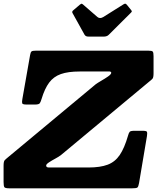

<svg xmlns="http://www.w3.org/2000/svg" viewBox="-72 -1026 864 1046"><path d="M-52.5 -35V-122.5Q-52.5 -146.5 -46.5 -153Q-40.5 -159.5 -27.5 -170L449.5 -567Q459 -574 479.2 -585.8Q499.5 -597.5 516.8 -609.5Q534 -621.5 534 -629.5Q534 -637 520.2 -636.8Q506.5 -636.5 493 -636.5H362.5Q299 -636.5 259.5 -622.5Q220 -608.5 195.8 -576Q171.5 -543.5 154.5 -487Q150 -471.5 145 -464Q140 -456.5 119.5 -456.5H72Q50.5 -456.5 48.8 -463.8Q47 -471 50 -487.5L92 -726Q94.5 -741.5 99.8 -745.8Q105 -750 124 -750H736Q755.5 -750 760 -745Q764.5 -740 764.5 -720V-627.5Q764.5 -604 759 -597.5Q753.5 -591 741 -581.5L260.5 -181.5Q249 -172.5 229.5 -162Q210 -151.5 194.8 -141.5Q179.5 -131.5 179.5 -124Q179.5 -113.5 194.5 -113.5Q209.5 -113.5 235 -113.5H409.5Q474 -113.5 514.5 -128.8Q555 -144 580.5 -181.8Q606 -219.5 625.5 -287Q629.5 -302 634.5 -307.8Q639.5 -313.5 660 -313.5H705.5Q727 -313.5 729 -307Q731 -300.5 728.5 -284L685.5 -28.5Q682 -8.5 676.2 -4.2Q670.5 0 646.5 0H-19.5Q-43 0 -47.8 -5.8Q-52.5 -11.5 -52.5 -35ZM388.5 -837 323 -955Q318 -963.5 329 -971.5L363 -1000.5Q370.5 -1006 373 -1005.8Q375.5 -1005.5 381.5 -1000.5L458.5 -933.5Q472.5 -922 491 -933.5L601 -1002.5Q608.5 -1007 611.8 -1005.8Q615 -1004.5 619.5 -999.5L641.5 -972.5Q646.5 -966.5 646.2 -963.8Q646 -961 639 -954.5L520 -836Q510.5 -826.5 492 -826.5H413.5Q402 -826.5 397 -829Q392 -831.5 388.5 -837Z"/></svg>

Font: Besley* Heavy
Style: Italic
Weight: 800
Italic angle: -13°
Designer: Owen Earl
Foundry: indestructible type*
Version: Version 3.000; ttfautohint (v1.8.3)